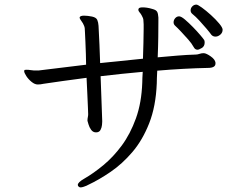

<svg xmlns="http://www.w3.org/2000/svg" viewBox="-20 -767 1040 834"><path d="M947 -638Q947 -625 937 -616.5Q927 -608 916 -608Q905 -608 898 -616Q891 -626 877 -642.5Q863 -659 846.5 -677Q830 -695 815 -707Q808 -713 808 -722Q808 -732 815.5 -739.5Q823 -747 833 -747Q839 -747 857 -734Q875 -721 896 -702Q917 -683 932 -665Q947 -647 947 -638ZM916 -491Q916 -472 883 -472Q833 -471 777 -468Q721 -465 663 -460Q662 -442 661.5 -428Q661 -414 661 -405Q657 -305 628 -231.5Q599 -158 555 -106.5Q511 -55 460.5 -20.5Q410 14 363 36Q341 47 330 47Q324 47 319 41Q318 39 318 36Q318 25 346 9Q386 -14 429 -49.5Q472 -85 509 -135Q546 -185 570.5 -253Q595 -321 598 -409Q598 -417 598.5 -428.5Q599 -440 600 -455Q553 -451 507 -446Q461 -441 417 -436Q419 -388 420.5 -340Q422 -292 424 -242V-238Q424 -235 423 -224Q422 -213 416.5 -202.5Q411 -192 397 -192Q384 -192 376 -203Q368 -214 364.5 -226.5Q361 -239 360 -242V-245Q360 -251 361.5 -258Q363 -265 363 -271Q363 -276 362 -298.5Q361 -321 359.5 -355.5Q358 -390 356 -429Q300 -422 252 -415Q204 -408 169 -403Q156 -400 144 -400Q131 -400 117 -411.5Q103 -423 94 -437Q85 -451 85 -458Q85 -463 88.5 -463.5Q92 -464 96 -464Q104 -464 113 -462.5Q122 -461 126 -461H149L354 -486Q354 -506 353 -533Q352 -560 351 -585.5Q350 -611 349 -628Q348 -645 348 -645Q347 -651 345 -655.5Q343 -660 340 -666Q336 -673 331 -679.5Q326 -686 326 -690V-692Q329 -699 345 -699Q353 -699 361.5 -698Q370 -697 380 -695Q398 -691 402.5 -680.5Q407 -670 408 -655Q410 -614 412 -573.5Q414 -533 415 -493L601 -512Q602 -546 603 -580Q604 -614 604 -641Q604 -652 604 -661Q604 -670 603 -677Q603 -683 601 -688.5Q599 -694 596 -699Q592 -707 586.5 -713Q581 -719 581 -725Q581 -727 581.5 -727.5Q582 -728 582 -729Q584 -735 600 -735Q608 -735 618.5 -733.5Q629 -732 642 -728Q658 -724 662.5 -716Q667 -708 668 -691V-674Q668 -649 667.5 -607Q667 -565 665 -518Q709 -522 751 -525.5Q793 -529 830 -530Q838 -530 846.5 -533Q855 -536 864 -536H866Q877 -535 895.5 -522Q914 -509 916 -495ZM869 -582Q869 -566 856.5 -558.5Q844 -551 838 -551Q827 -551 821 -563Q813 -578 797.5 -595.5Q782 -613 766.5 -629.5Q751 -646 740 -656Q734 -662 734 -670Q734 -680 741 -688Q748 -696 758 -696Q767 -696 783.5 -682Q800 -668 818.5 -649Q837 -630 850.5 -614Q864 -598 867 -593Q869 -590 869 -582Z"/></svg>

Font: Moon Stars Kai T
Style: Regular
Weight: 400
Designer: GuiWonder
Version: Version 1.101